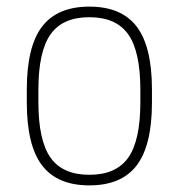

<svg xmlns="http://www.w3.org/2000/svg" viewBox="-20 -550 540 580"><path d="M250 10Q153 10 107 -50.5Q61 -111 61 -240V-280Q61 -409 107 -469.5Q153 -530 250 -530Q347 -530 393 -469.5Q439 -409 439 -280V-240Q439 -111 393 -50.5Q347 10 250 10ZM250 -22Q331 -22 367.5 -74Q404 -126 404 -241V-279Q404 -394 367.5 -446Q331 -498 250 -498Q169 -498 132.5 -446Q96 -394 96 -279V-241Q96 -126 132.5 -74Q169 -22 250 -22Z"/></svg>

Font: M PLUS 1 Code ExtraLight
Style: Regular
Weight: 250
Designer: Coji Morishita
Foundry: UNDERFOREST DESIGN
Version: Version 1.002